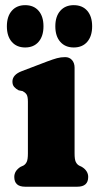

<svg xmlns="http://www.w3.org/2000/svg" viewBox="-20 -706 376 726"><path d="M262 -450V-126Q262 -103 266.5 -93.8Q271 -84.5 279 -80L289.5 -75Q313.5 -60 313.5 -37Q313.5 0 272.5 0H75Q34 0 34 -37Q34 -60 57.5 -75L68.5 -80Q76.5 -84.5 81 -93.8Q85.5 -103 85.5 -126V-321.5Q85.5 -342 80 -349.5Q74.5 -357 65.5 -361.5L50.5 -364.5Q40 -370 33.5 -377.5Q27 -385 27 -397.5Q27 -423.5 62.5 -437L159.5 -474Q181 -482 195.5 -486Q210 -490 226.5 -490Q242.5 -490 252.2 -479Q262 -468 262 -450ZM75.2 -526.5Q43.2 -526.5 24.6 -547.8Q6 -569 6 -606.5Q6 -644 24.6 -665.2Q43.2 -686.5 75.2 -686.5Q107.6 -686.5 126 -665.2Q144.4 -644 144.4 -606.5Q144.4 -569.5 126 -548Q107.6 -526.5 75.2 -526.5ZM258.8 -526.5Q226.8 -526.5 208 -547.8Q189.2 -569 189.2 -606.5Q189.2 -644 208 -665.2Q226.8 -686.5 258.8 -686.5Q291.6 -686.5 310 -665.2Q328.4 -644 328.4 -606.5Q328.4 -569.5 310 -548Q291.6 -526.5 258.8 -526.5Z"/></svg>

Font: Fraunces 9pt SuperSoft
Style: Bold
Weight: 700
Version: Version 1.000;[b76b70a41]